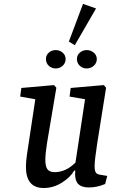

<svg xmlns="http://www.w3.org/2000/svg" viewBox="-20 -948 575 980"><path d="M470.2 -904.8 361.8 -717.3 331.5 -735.8 403.8 -928.2ZM527.3 -49.8 516.6 -8.8Q475.6 8.8 433.6 8.8Q397.9 8.8 380.6 -7.6Q363.3 -23.9 363.3 -58.6Q363.3 -68.4 364.3 -77.1H358.4Q340.3 -43.9 296.4 -16.1Q252.4 11.7 203.1 11.7Q112.3 11.7 112.3 -96.7Q112.3 -120.6 117.2 -156.2L160.2 -441.4L83 -455.1L88.9 -499L255.9 -513.7L267.6 -500L220.7 -221.7Q211.4 -164.6 211.4 -131.8Q211.4 -98.6 222.2 -84Q232.9 -69.3 258.8 -69.3Q316.4 -69.3 365.2 -118.2L414.1 -441.4L335 -455.1L340.8 -499L509.8 -513.7L521.5 -500L476.6 -218.8Q462.9 -130.4 462.9 -100.6Q462.9 -77.6 468.5 -68.4Q474.1 -59.1 488.3 -56.6ZM474.1 -646.5Q474.1 -626 458.7 -612.3Q443.4 -598.6 422.4 -598.6Q401.9 -598.6 387.2 -612.3Q372.6 -626 372.6 -646.5Q372.6 -666.5 387.5 -679.4Q402.3 -692.4 422.4 -692.4Q443.4 -692.4 458.7 -679.2Q474.1 -666 474.1 -646.5ZM314.9 -646.5Q314.9 -626 300 -612.3Q285.2 -598.6 264.2 -598.6Q243.7 -598.6 229 -612.3Q214.4 -626 214.4 -646.5Q214.4 -666.5 229.2 -679.4Q244.1 -692.4 264.2 -692.4Q285.2 -692.4 300 -679.2Q314.9 -666 314.9 -646.5Z"/></svg>

Font: Neuton
Style: Italic
Weight: 400
Italic angle: -9°
Designer: Brian M Zick
Version: Version 1.32